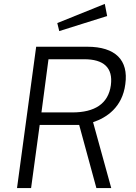

<svg xmlns="http://www.w3.org/2000/svg" viewBox="-20 -962 694 982"><path d="M516 -942 273 -844 283 -803 528 -880ZM549 0 456 -337C525 -360 606 -413 621 -532C638 -654 571 -723 426 -723H165L67 0H139L183 -323H385L473 0ZM350 -387H192L228 -659H411C509 -659 559 -617 547 -526C534 -431 464 -387 350 -387Z"/></svg>

Font: United Sans Light
Style: Italic
Weight: 300
Italic angle: -8°
Designer: Pablo Impallari, Rodrigo Fuenzalida (Modified by Dan O. Williams)
Version: Version 1.000;PS 001.000;hotconv 1.0.88;makeotf.lib2.5.64775